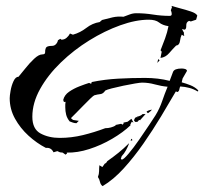

<svg xmlns="http://www.w3.org/2000/svg" viewBox="-20 -490 694 653"><path d="M203 36 193 29 184 28 175 24 162 28Q154 11 136 13Q105 -3 77 -28.5Q49 -54 31 -86.5Q13 -119 13 -156Q13 -164 16 -181.5Q19 -199 26 -214Q33 -229 43 -229Q51 -238 65.5 -256.5Q80 -275 96 -290Q112 -305 124 -305Q134 -305 133.5 -312.5Q133 -320 136 -327Q139 -334 157 -334Q165 -334 170.5 -340Q176 -346 177 -353L185 -358L189 -355Q199 -355 206.5 -361.5Q214 -368 218 -376L228 -372Q253 -379 273.5 -395Q294 -411 319 -415L327 -422Q345 -427 363 -431Q381 -435 400 -433Q411 -437 421.5 -441Q432 -445 444 -445Q472 -445 500.5 -440.5Q529 -436 557 -436Q564 -436 564 -442Q564 -446 563 -449.5Q562 -453 561 -455L565 -466L563 -470Q572 -467 591.5 -462Q611 -457 629 -451Q647 -445 651 -437L647 -423L629 -417L623 -419Q613 -415 613.5 -403Q614 -391 608 -389L600 -391H599L606 -378L605 -374L607 -370L605 -368L598 -372Q594 -364 592 -350Q590 -336 579 -335Q568 -324 555.5 -309.5Q543 -295 526 -293V-294L530 -314L526 -319Q534 -339 541.5 -359.5Q549 -380 553 -401Q533 -404 521 -413.5Q509 -423 486 -423Q442 -423 389 -404Q336 -385 283.5 -352.5Q231 -320 187 -277.5Q143 -235 116.5 -187.5Q90 -140 90 -93Q90 -51 118 -36Q146 -21 183 -21Q223 -21 262 -30.5Q301 -40 338 -54Q348 -54 357 -56.5Q366 -59 373 -63V-65L392 -69L397 -66L400 -69V-73L414 -76L427 -86L434 -73L428 -76L423 -66L424 -64Q399 -40 361.5 -18Q324 4 283.5 17Q243 30 207 29L208 32ZM515 -276 518 -289 523 -285ZM329 143Q322 138 320 128.5Q318 119 313 112Q317 102 317 92Q317 82 318 72L328 78L329 77L336 67L341 64L345 58Q365 44 383 29.5Q401 15 418 -2H419Q415 9 408.5 21Q402 33 394 41L391 50L394 53Q400 53 417 33Q434 13 453 -14.5Q472 -42 488 -66Q504 -90 509 -98Q523 -121 531.5 -146Q540 -171 550 -195Q528 -197 506.5 -203Q485 -209 463 -209Q457 -209 439 -206Q421 -203 399.5 -198.5Q378 -194 360.5 -189.5Q343 -185 338 -182Q331 -171 321.5 -170Q312 -169 301 -166Q298 -165 287 -154.5Q276 -144 262.5 -130Q249 -116 237.5 -104.5Q226 -93 222 -89L223 -86L229 -82L248 -79L240 -71Q234 -71 228 -73Q222 -75 217 -77Q208 -88 205 -100Q202 -112 202 -125Q202 -130 202 -134.5Q202 -139 203 -144L200 -143L197 -144L195 -150Q199 -167 215 -178Q231 -189 250.5 -196.5Q270 -204 283 -208L290 -205L292 -211Q336 -220 382 -222.5Q428 -225 473 -225Q518 -225 557 -215Q564 -234 568.5 -245.5Q573 -257 598 -257Q603 -257 609 -255.5Q615 -254 616 -249L601 -223L598 -210Q613 -206 628 -200Q643 -194 654 -183V-180L652 -179Q639 -187 624 -191Q609 -195 593 -196Q591 -192 590 -186Q589 -180 584 -177L578 -179Q556 -141 528 -94.5Q500 -48 468 -2Q436 44 401 82.5Q366 121 329 143ZM483 -105 479 -109V-111Q487 -116 497 -117Q491 -110 483 -105ZM441 -75 436 -79Q436 -85 439.5 -89Q443 -93 449 -91L445 -93Q458 -95 465 -102H475L457 -82V-81L453 -82L448 -76ZM424 -12 427 -18 429 -17 430 -13 429 -12Z"/></svg>

Font: Kolker Brush
Style: Regular
Weight: 400
Designer: Robert E. Leuschke
Foundry: Robert E. Leuschke
Version: Version 1.010; ttfautohint (v1.8.3)